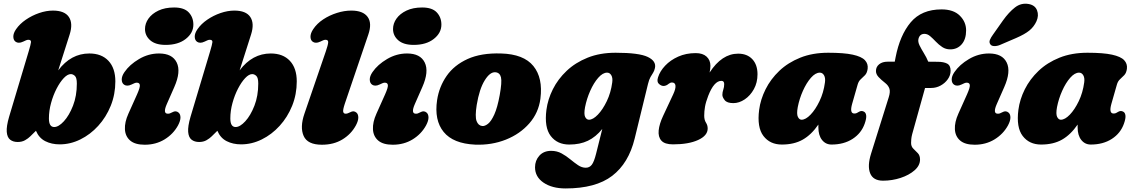

<svg xmlns="http://www.w3.org/2000/svg" viewBox="-20 -778 6216 1052"><path d="M137 -496Q148.5 -534 149.8 -547Q151 -560 135.5 -560Q129 -560 122.8 -557.2Q116.5 -554.5 107 -550Q93.5 -543.5 83.2 -543.8Q73 -544 66 -549Q53.5 -557.5 53 -576.5Q52.5 -595.5 68 -618Q88 -647 121.5 -670Q155 -693 194.2 -706.5Q233.5 -720 270 -720Q334 -720 357.5 -684.8Q381 -649.5 361.5 -588.5L299 -392.5Q368.5 -485 469.5 -485Q536.5 -485 574.2 -444.8Q612 -404.5 612 -332Q612 -261 586.8 -198.5Q561.5 -136 518.2 -88.5Q475 -41 420.2 -14Q365.5 13 307 13Q262.5 13 228 -4.5Q193.5 -22 177 -61.5L146 -31Q134.5 -19.5 117.5 -9.8Q100.5 0 77 0Q52 0 35.8 -12.5Q19.5 -25 17 -55.2Q14.5 -85.5 30 -138.5ZM368 -372Q350 -372 329.2 -350Q308.5 -328 290 -292.2Q271.5 -256.5 259.8 -213.8Q248 -171 248 -129Q248 -82 277 -82Q301 -82 330 -113.5Q359 -145 380 -198.8Q401 -252.5 401 -320Q401 -352.5 390.2 -362.2Q379.5 -372 368 -372Z M887.5 -532Q832 -532 803.2 -557.2Q774.5 -582.5 774.5 -619Q774.5 -649.5 793.5 -676.2Q812.5 -703 848.2 -720Q884 -737 934 -737Q989 -737 1014.2 -710Q1039.5 -683 1039.5 -643Q1039.5 -597.5 998 -564.8Q956.5 -532 887.5 -532ZM894.5 -209Q870.5 -155 899.5 -155Q905.5 -155 910.2 -156.5Q915 -158 924.5 -163Q943.5 -174 958.5 -161Q968.5 -152.5 968.8 -134.5Q969 -116.5 955.5 -91Q929.5 -43.5 881.8 -14.2Q834 15 773 15Q720 15 693.2 -8Q666.5 -31 664.5 -69.8Q662.5 -108.5 683.5 -155L731 -261Q748 -299 746.2 -312Q744.5 -325 729.5 -325Q723 -325 716.8 -322.2Q710.5 -319.5 701 -315Q687.5 -308.5 677.2 -308.8Q667 -309 660 -314Q647.5 -322.5 647 -341.5Q646.5 -360.5 662 -383Q690 -424 741.8 -454.5Q793.5 -485 851.5 -485Q924 -485 948.2 -435.5Q972.5 -386 935 -301Z M1131 -496Q1142.5 -534 1143.8 -547Q1145 -560 1129.5 -560Q1123 -560 1116.8 -557.2Q1110.5 -554.5 1101 -550Q1087.5 -543.5 1077.2 -543.8Q1067 -544 1060 -549Q1047.5 -557.5 1047 -576.5Q1046.5 -595.5 1062 -618Q1082 -647 1115.5 -670Q1149 -693 1188.2 -706.5Q1227.5 -720 1264 -720Q1328 -720 1351.5 -684.8Q1375 -649.5 1355.5 -588.5L1293 -392.5Q1362.5 -485 1463.5 -485Q1530.5 -485 1568.2 -444.8Q1606 -404.5 1606 -332Q1606 -261 1580.8 -198.5Q1555.5 -136 1512.2 -88.5Q1469 -41 1414.2 -14Q1359.5 13 1301 13Q1256.5 13 1222 -4.5Q1187.5 -22 1171 -61.5L1140 -31Q1128.5 -19.5 1111.5 -9.8Q1094.5 0 1071 0Q1046 0 1029.8 -12.5Q1013.5 -25 1011 -55.2Q1008.5 -85.5 1024 -138.5ZM1362 -372Q1344 -372 1323.2 -350Q1302.5 -328 1284 -292.2Q1265.5 -256.5 1253.8 -213.8Q1242 -171 1242 -129Q1242 -82 1271 -82Q1295 -82 1324 -113.5Q1353 -145 1374 -198.8Q1395 -252.5 1395 -320Q1395 -352.5 1384.2 -362.2Q1373.5 -372 1362 -372Z M1998 -588.5 1869 -209Q1858 -175.5 1860.5 -165.2Q1863 -155 1874 -155Q1884 -155 1899 -163Q1918 -174 1933 -161Q1943 -152.5 1943.2 -134.5Q1943.5 -116.5 1930 -91Q1904 -43 1856.2 -14Q1808.5 15 1744 15Q1665 15 1643.8 -33Q1622.5 -81 1648 -155L1765 -496Q1777.5 -532.5 1778.2 -546.2Q1779 -560 1763.5 -560Q1757 -560 1750.8 -557.2Q1744.5 -554.5 1735 -550Q1721.5 -543.5 1711.2 -543.8Q1701 -544 1694 -549Q1681.5 -557.5 1681.2 -576.5Q1681 -595.5 1696 -618Q1716.5 -649 1751 -671.8Q1785.5 -694.5 1826 -707.2Q1866.5 -720 1905 -720Q1969 -720 1994.2 -685.5Q2019.5 -651 1998 -588.5Z M2246.5 -532Q2191 -532 2162.2 -557.2Q2133.5 -582.5 2133.5 -619Q2133.5 -649.5 2152.5 -676.2Q2171.5 -703 2207.2 -720Q2243 -737 2293 -737Q2348 -737 2373.2 -710Q2398.5 -683 2398.5 -643Q2398.5 -597.5 2357 -564.8Q2315.5 -532 2246.5 -532ZM2253.5 -209Q2229.5 -155 2258.5 -155Q2264.5 -155 2269.2 -156.5Q2274 -158 2283.5 -163Q2302.5 -174 2317.5 -161Q2327.5 -152.5 2327.8 -134.5Q2328 -116.5 2314.5 -91Q2288.5 -43.5 2240.8 -14.2Q2193 15 2132 15Q2079 15 2052.2 -8Q2025.5 -31 2023.5 -69.8Q2021.5 -108.5 2042.5 -155L2090 -261Q2107 -299 2105.2 -312Q2103.5 -325 2088.5 -325Q2082 -325 2075.8 -322.2Q2069.5 -319.5 2060 -315Q2046.5 -308.5 2036.2 -308.8Q2026 -309 2019 -314Q2006.5 -322.5 2006 -341.5Q2005.5 -360.5 2021 -383Q2049 -424 2100.8 -454.5Q2152.5 -485 2210.5 -485Q2283 -485 2307.2 -435.5Q2331.5 -386 2294 -301Z M2725.5 -485Q2849.5 -481.5 2902.5 -416.2Q2955.5 -351 2941 -237.5Q2931 -160 2880.2 -102Q2829.5 -44 2751.8 -13Q2674 18 2583.5 14.5Q2463 9 2410.8 -55.2Q2358.5 -119.5 2375 -230Q2386 -302.5 2427 -361.8Q2468 -421 2542.2 -454.8Q2616.5 -488.5 2725.5 -485ZM2622 -87.5Q2636.5 -86 2654 -99.8Q2671.5 -113.5 2688.5 -151Q2705.5 -188.5 2718 -257Q2731 -328.5 2725 -354Q2719 -379.5 2695.5 -382Q2665.5 -385.5 2636 -338Q2606.5 -290.5 2592 -203Q2582 -139.5 2591.2 -114.8Q2600.5 -90 2622 -87.5Z M3457.5 -19Q3424.5 116.5 3334.2 185.5Q3244 254.5 3079 254.5Q3005 254.5 2958.2 222.8Q2911.5 191 2911.5 138.5Q2911.5 101.5 2935.2 75Q2959 48.5 3000 48.5Q3031.5 48.5 3057 62.5Q3082.5 76.5 3104.5 94.8Q3126.5 113 3147.2 127Q3168 141 3189.5 141Q3210 141 3222.5 124.8Q3235 108.5 3246 64.5L3280 -71.5Q3244.5 -27.5 3201.2 -6.8Q3158 14 3099 14Q3033.5 14 2997.5 -33Q2961.5 -80 2974 -176.5Q2981.5 -233.5 3009.2 -289Q3037 -344.5 3084.8 -389.8Q3132.5 -435 3199.8 -462Q3267 -489 3353 -489Q3481.5 -489 3529.2 -466Q3577 -443 3568.5 -405Q3565 -389 3558.2 -378.8Q3551.5 -368.5 3544 -355.5Q3536.5 -342.5 3530.5 -318ZM3185.5 -190.5Q3178.5 -152.5 3186.2 -137.2Q3194 -122 3207 -122Q3229 -122 3255.8 -149.8Q3282.5 -177.5 3304.8 -223.8Q3327 -270 3334.5 -326Q3338 -351 3329.5 -365.5Q3321 -380 3306.5 -380Q3282.5 -380 3257.8 -351.8Q3233 -323.5 3213.8 -280Q3194.5 -236.5 3185.5 -190.5Z M3615.5 -307Q3603 -307 3590.2 -318.5Q3577.5 -330 3585.5 -354.5Q3596 -388 3624.5 -418.2Q3653 -448.5 3696 -467.8Q3739 -487 3792 -487Q3830.5 -487 3851.5 -467.8Q3872.5 -448.5 3872.5 -417Q3872.5 -402 3868 -380.5Q3935 -484 4024.5 -484Q4073.5 -484 4102 -453.8Q4130.5 -423.5 4130.5 -371Q4130.5 -325.5 4110.8 -289.8Q4091 -254 4060.5 -233.5Q4030 -213 3998 -213Q3963.5 -213 3950.8 -229.2Q3938 -245.5 3938 -258Q3938 -272.5 3943 -286.8Q3948 -301 3948 -317.5Q3948 -335 3932.5 -335Q3892.5 -335 3860.5 -253Q3847 -218 3842.8 -193Q3838.5 -168 3838.5 -144Q3838.5 -121 3848 -106.2Q3857.5 -91.5 3857.5 -74Q3857.5 -35 3805.2 -11Q3753 13 3667.5 13Q3622 13 3603.8 -7.5Q3585.5 -28 3589 -63.5Q3592.5 -99 3613.5 -143.5L3668.5 -261Q3683 -292 3681 -309Q3679 -326 3662 -326Q3652.5 -326 3644 -319Q3630 -307 3615.5 -307Z M4649 -209Q4634 -156 4661 -156Q4670 -156 4675 -159Q4680 -162 4687.5 -166Q4701 -173.5 4714 -166Q4724 -161 4726 -145.2Q4728 -129.5 4718 -101Q4699.5 -48 4651.5 -17Q4603.5 14 4536 14Q4504 14 4484 -11.2Q4464 -36.5 4464 -80Q4464 -88 4464 -95.5Q4425.5 -39.5 4378.2 -12.8Q4331 14 4264 14Q4199 14 4163 -33Q4127 -80 4139.5 -176.5Q4147 -233.5 4174.8 -289Q4202.5 -344.5 4250 -389.8Q4297.5 -435 4364.8 -462Q4432 -489 4518 -489Q4604 -489 4652.2 -478.5Q4700.5 -468 4719 -448.2Q4737.5 -428.5 4734 -401Q4731 -378.5 4719.8 -366.5Q4708.5 -354.5 4696.5 -344Q4684.5 -333.5 4679 -314ZM4351 -191Q4344 -153 4351.8 -137.5Q4359.5 -122 4372 -122Q4394.5 -122 4421.2 -149.8Q4448 -177.5 4470.2 -223.8Q4492.5 -270 4500 -326Q4503.5 -351 4495 -365.5Q4486.5 -380 4472 -380Q4448 -380 4423.2 -351.8Q4398.5 -323.5 4379.2 -280.2Q4360 -237 4351 -191Z M4779.5 -389Q4779.5 -411.5 4797 -425.8Q4814.5 -440 4843.5 -440H4882.5L4887 -463.5Q4910.5 -585 4970 -655.8Q5029.5 -726.5 5139 -726.5Q5204.5 -726.5 5239 -692.2Q5273.5 -658 5273.5 -611.5Q5273.5 -563 5249.2 -535.2Q5225 -507.5 5186.5 -507.5Q5162 -507.5 5142.8 -520.2Q5123.5 -533 5107.5 -550Q5091.5 -567 5076.5 -579.8Q5061.5 -592.5 5045.5 -592.5Q5019.5 -592.5 5012.5 -565.5Q5008.5 -549.5 5018.2 -529.5Q5028 -509.5 5042.2 -486.5Q5056.5 -463.5 5066 -440L5116.5 -439.5Q5150.5 -439.5 5169.5 -429.5Q5188.5 -419.5 5188.5 -390.5Q5188.5 -365.5 5173.2 -344Q5158 -322.5 5133.8 -309.2Q5109.5 -296 5082 -296H5048.5L4978 -43Q4974 -27.5 4973 -15.5Q4972 -3.5 4972 5Q4972 24.5 4984.2 36.5Q4996.5 48.5 5008.8 61.2Q5021 74 5021 96Q5021 129 4991 155.2Q4961 181.5 4914.5 196.8Q4868 212 4818.5 212Q4764 212 4747.8 171.5Q4731.5 131 4753 63L4849.5 -245Q4859 -275 4853.2 -292.2Q4847.5 -309.5 4830.5 -323Q4807.5 -341 4793.5 -356.2Q4779.5 -371.5 4779.5 -389Z M5447 -155Q5453 -155 5457.8 -156.5Q5462.5 -158 5472 -163Q5491 -174 5506 -161Q5516 -152.5 5516.2 -134.5Q5516.5 -116.5 5503 -91Q5477 -43.5 5429.2 -14.2Q5381.5 15 5320.5 15Q5267.5 15 5240.8 -8Q5214 -31 5212 -69.8Q5210 -108.5 5231 -155L5278.5 -261Q5295.5 -299 5293.8 -312Q5292 -325 5277 -325Q5270.5 -325 5264.2 -322.2Q5258 -319.5 5248.5 -315Q5235 -308.5 5224.8 -308.8Q5214.5 -309 5207.5 -314Q5195 -322.5 5194.5 -341.5Q5194 -360.5 5209.5 -383Q5237.5 -424 5289.2 -454.5Q5341 -485 5399 -485Q5471.5 -485 5495.8 -435.5Q5520 -386 5482.5 -301L5442 -209Q5418 -155 5447 -155ZM5475.5 -666Q5507.5 -711 5541.2 -737.2Q5575 -763.5 5616.5 -756Q5651.5 -749.5 5662.2 -721.2Q5673 -693 5659 -661.5Q5645 -631 5619.8 -610.5Q5594.5 -590 5547 -569.5L5458.5 -531.5Q5442.5 -525 5427.2 -525.5Q5412 -526 5406 -535.5Q5398.5 -546.5 5404 -559.8Q5409.5 -573 5420.5 -588Z M6069.5 -209Q6054.5 -156 6081.5 -156Q6090.5 -156 6095.5 -159Q6100.5 -162 6108 -166Q6121.5 -173.5 6134.5 -166Q6144.5 -161 6146.5 -145.2Q6148.5 -129.5 6138.5 -101Q6120 -48 6072 -17Q6024 14 5956.5 14Q5924.5 14 5904.5 -11.2Q5884.5 -36.5 5884.5 -80Q5884.5 -88 5884.5 -95.5Q5846 -39.5 5798.8 -12.8Q5751.5 14 5684.5 14Q5619.5 14 5583.5 -33Q5547.5 -80 5560 -176.5Q5567.5 -233.5 5595.2 -289Q5623 -344.5 5670.5 -389.8Q5718 -435 5785.2 -462Q5852.5 -489 5938.5 -489Q6024.5 -489 6072.8 -478.5Q6121 -468 6139.5 -448.2Q6158 -428.5 6154.5 -401Q6151.5 -378.5 6140.2 -366.5Q6129 -354.5 6117 -344Q6105 -333.5 6099.5 -314ZM5771.5 -191Q5764.5 -153 5772.2 -137.5Q5780 -122 5792.5 -122Q5815 -122 5841.8 -149.8Q5868.5 -177.5 5890.8 -223.8Q5913 -270 5920.5 -326Q5924 -351 5915.5 -365.5Q5907 -380 5892.5 -380Q5868.5 -380 5843.8 -351.8Q5819 -323.5 5799.8 -280.2Q5780.5 -237 5771.5 -191Z"/></svg>

Font: Fraunces 9pt S100 Black
Style: Italic
Weight: 900
Italic angle: -16°
Version: Version 1.000; ttfautohint (v1.8.3)